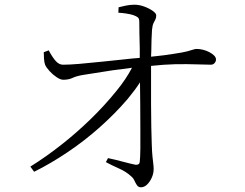

<svg xmlns="http://www.w3.org/2000/svg" viewBox="-20 -784 1040 816"><path d="M439 -112Q468 -106 501.5 -97Q535 -88 555 -84Q565 -83 570 -87Q574 -91 574 -97Q576 -114 576.5 -152Q577 -190 576.5 -239Q576 -288 576 -340Q575 -389 575 -434Q553 -400 523 -364Q471 -303 405.5 -244.5Q340 -186 267 -137Q194 -88 125 -54L109 -76Q172 -115 238.5 -167Q305 -219 366 -278.5Q427 -338 476 -399Q516 -448 541 -496Q499 -491 457 -485Q386 -474 336 -466Q305 -461 288.5 -453Q272 -445 249 -445Q237 -445 220.5 -456Q204 -467 190.5 -482Q177 -497 172 -508Q168 -518 167 -534.5Q166 -551 166 -562L187 -570Q203 -540 217.5 -524Q232 -508 250 -509Q274 -509 316.5 -512.5Q359 -516 410 -521.5Q461 -527 511 -532Q545 -536 574 -538Q574 -558 574 -579Q573 -613 572.5 -642Q572 -671 572 -691Q572 -705 566 -710Q560 -715 546 -720Q533 -724 516.5 -726.5Q500 -729 483 -730L484 -753Q496 -756 514 -760Q532 -764 552 -764Q572 -764 593.5 -756Q615 -748 629.5 -737.5Q644 -727 644 -719Q644 -708 640.5 -701.5Q637 -695 632.5 -686Q628 -677 626 -657Q625 -641 624 -616.5Q623 -592 623 -567Q623 -554 622 -543Q682 -549 717 -555Q758 -561 776.5 -566Q795 -571 802 -573.5Q809 -576 816 -576Q829 -576 843 -572.5Q857 -569 869.5 -562.5Q882 -556 890 -548Q898 -540 898 -531Q898 -523 892 -516Q886 -509 876 -509Q852 -509 814 -510.5Q776 -512 723 -511Q679 -510 622 -504Q622 -476 622 -441Q622 -393 622 -342Q622 -291 623 -245Q624 -199 625 -170Q626 -138 628 -119Q630 -100 631.5 -88Q633 -76 633 -65Q633 -47 625 -29Q617 -11 605 0.5Q593 12 579 12Q568 12 562 3Q556 -6 551 -17Q546 -28 537 -35Q517 -54 485.5 -68Q454 -82 430 -95Z"/></svg>

Font: Early Summer Mincho Light
Style: Regular
Weight: 300
Designer: GuiWonder
Version: Version 1.002